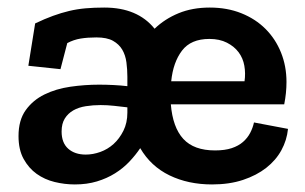

<svg xmlns="http://www.w3.org/2000/svg" viewBox="-20 -478 808 508"><path d="M742 -137Q739 -107 724.5 -80.5Q710 -54 684.5 -34Q659 -14 623 -2Q587 10 541 10Q478 10 428.5 -14Q379 -38 351 -86Q339 -68 322.5 -50.5Q306 -33 284.5 -19.5Q263 -6 236.5 2Q210 10 178 10Q151 10 124.5 3.5Q98 -3 77 -18Q56 -33 42.5 -57.5Q29 -82 29 -118Q29 -160 48 -186.5Q67 -213 97.5 -228Q128 -243 166 -248.5Q204 -254 242 -254Q261 -254 280.5 -253Q300 -252 317 -250V-275Q317 -294 314.5 -313Q312 -332 303.5 -346.5Q295 -361 279 -370Q263 -379 235 -379Q212 -379 193.5 -376Q175 -373 158 -364L140 -295L55 -304L73 -416Q98 -428 120 -436Q142 -444 163 -449Q184 -454 206.5 -456Q229 -458 256 -458Q344 -458 389 -402Q416 -428 452.5 -443Q489 -458 535 -458Q581 -458 618.5 -443Q656 -428 682.5 -401.5Q709 -375 723.5 -339Q738 -303 738 -261Q738 -232 732 -202H432Q437 -141 465 -110.5Q493 -80 549 -80Q575 -80 593 -86Q611 -92 623 -102.5Q635 -113 642 -126.5Q649 -140 652 -154ZM627 -263Q630 -284 626.5 -304Q623 -324 611.5 -339.5Q600 -355 580.5 -365Q561 -375 534 -375Q485 -375 461.5 -344Q438 -313 433 -263ZM143 -130Q143 -100 160.5 -84.5Q178 -69 207 -69Q226 -69 245.5 -76Q265 -83 280.5 -97Q296 -111 306.5 -132Q317 -153 317 -180V-194Q300 -196 282 -198Q264 -200 246 -200Q226 -200 207 -197Q188 -194 174 -186Q160 -178 151.5 -164.5Q143 -151 143 -130Z"/></svg>

Font: Zilla Slab SemiBold
Style: Regular
Weight: 600
Designer: Typotheque.com
Foundry: Typotheque type foundry
Version: Version 1.1; 2017